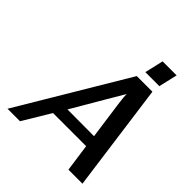

<svg xmlns="http://www.w3.org/2000/svg" viewBox="-234 -1023 1172 1172"><g transform="rotate(45 352.0 -437.0)"><path d="M462 -753 490 -874H611L583 -753ZM25 0 442 -699H577L672 0H551L526 -178H240L133 0ZM287 -256 517 -255Q512 -293 500.5 -373Q489 -453 482 -506.5Q475 -560 476 -578Q465 -560 404 -456Q343 -352 287 -256Z"/></g></svg>

Font: Coval
Style: Medium Italic
Weight: 500
Foundry: Context Ltd
Version: Version 001.000